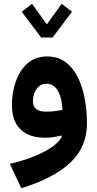

<svg xmlns="http://www.w3.org/2000/svg" viewBox="-20 -723 510 1011"><path d="M256.7 -525.3 359.1 -661.3 304.6 -702.7 226.7 -594.7 148.8 -702.7 94.2 -661.3 196.7 -525.3ZM305.6 -2.9Q290.8 25.8 252 52.4Q213.2 79.1 156.7 101.4Q100.2 123.7 31.9 139.9L92.1 268.1Q262.7 215.8 350.3 133.3Q437.9 50.8 437.9 -72.7Q437.9 -140 426.2 -203.1Q414.5 -266.2 389.6 -316.4Q364.7 -366.5 324.9 -396.1Q285 -425.7 228.7 -425.7Q166.2 -425.7 124.9 -389.2Q83.7 -352.6 63.2 -294Q42.8 -235.4 42.8 -170Q42.8 -85.2 88.3 -41.4Q133.9 2.3 216.6 2.3Q239 2.3 261.1 -0.9Q283.3 -4 301.8 -9.5ZM308.7 -143.9Q289.2 -140.2 267.3 -137.7Q245.4 -135.2 222 -135.2Q190.2 -135.2 171.8 -147.7Q153.4 -160.1 153.4 -190.5Q153.4 -213.4 161.6 -234.2Q169.7 -255.1 185.6 -268.6Q201.5 -282.1 225 -282.1Q247.4 -282.1 263 -270Q278.6 -257.9 288.6 -237.6Q298.5 -217.4 303.3 -193Q308.1 -168.7 308.7 -143.9Z"/></svg>

Font: Estedad VF
Style: Regular
Weight: 100
Designer: Amin Abedi
Version: Version 7.3